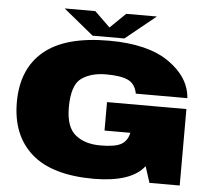

<svg xmlns="http://www.w3.org/2000/svg" viewBox="-56 -883 1056 948"><g transform="rotate(5 472.0 -409.0)"><path d="M443.5 4Q628.5 3 692.5 -80.5L718.5 0H868.5V-379H475V-238H603.5L602.5 -236Q593.5 -196.5 563 -179.8Q532.5 -163 460.5 -163Q383.5 -163 336.5 -201.2Q289.5 -239.5 289.5 -336.5Q289.5 -447 336.5 -481Q383.5 -515 459 -515Q532 -515 568 -498Q604 -481 613 -433H868.5Q861 -536.5 756.5 -609.2Q652 -682 458.5 -682Q243 -682 137.2 -593.8Q31.5 -505.5 31.5 -340Q31.5 -176.5 133.5 -86.2Q235.5 4 443.5 4ZM375.5 -699.5H533L683.5 -821.5H531.5L455 -747L378.5 -821.5H226.5Z"/></g></svg>

Font: Anybody Expanded Black
Style: Regular
Weight: 900
Width: 7
Designer: Tyler Finck
Foundry: Etcetera Type Company
Version: Version 1.113;gftools[0.9.25]